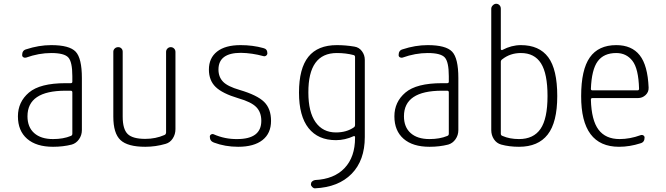

<svg xmlns="http://www.w3.org/2000/svg" viewBox="-20 -770 3540 1020"><path d="M328.1 -288.1Q126 -288.1 126 -152.3Q126 -94.7 161.6 -63Q197.3 -31.2 261.7 -31.2Q316.4 -31.2 356.4 -47.9Q364.3 -50.8 364.3 -59.6V-279.3Q364.3 -288.1 355.5 -288.1ZM261.7 9.8Q172.9 9.8 124 -32.7Q75.2 -75.2 75.2 -151.9Q75.2 -228.5 133.8 -278.3Q192.4 -328.1 328.1 -328.1H355.5Q364.3 -328.1 364.3 -335.9V-365.2Q364.3 -441.4 342.8 -464.8Q321.3 -488.3 252 -488.3Q186.5 -488.3 118.2 -463.9Q110.4 -461.9 104 -465.8Q97.7 -469.7 97.7 -477.5Q97.7 -502 118.2 -507.8Q186.5 -530.3 252 -530.3Q348.6 -530.3 381.8 -495.6Q415 -460.9 415 -355.5V-79.1Q415 -51.8 399.9 -30.3Q384.8 -8.8 361.3 -2Q315.4 9.8 261.7 9.8Z M752 9.8Q658.2 9.8 620.1 -25.9Q582 -61.5 582 -150.4V-495.1Q582 -504.9 589.4 -512.2Q596.7 -519.5 608.4 -519.5Q618.2 -519.5 625 -512.7Q631.8 -505.9 631.8 -495.1V-150.4Q631.8 -84 658.2 -58.1Q684.6 -32.2 752 -32.2Q806.6 -32.2 853.5 -52.7Q861.3 -55.7 862.3 -65.4V-494.1Q862.3 -504.9 869.6 -512.2Q877 -519.5 887.2 -519.5Q897.5 -519.5 904.8 -512.2Q912.1 -504.9 912.1 -494.1V-84Q912.1 -56.6 897.9 -34.7Q883.8 -12.7 860.4 -5.9Q806.6 9.8 752 9.8Z M1246.1 -248Q1161.1 -273.4 1125.5 -308.1Q1089.8 -342.8 1089.8 -400.4Q1089.8 -461.9 1133.3 -496.1Q1176.8 -530.3 1257.8 -530.3Q1323.2 -530.3 1378.9 -514.6Q1400.4 -509.8 1400.4 -487.3Q1400.4 -479.5 1394 -474.6Q1387.7 -469.7 1379.9 -471.7Q1319.3 -488.3 1259.8 -489.3Q1140.6 -489.3 1140.6 -400.4Q1140.6 -361.3 1165 -335.9Q1189.5 -310.5 1253.9 -292Q1346.7 -264.6 1383.3 -228.5Q1419.9 -192.4 1419.9 -127.9Q1419.9 -61.5 1374.5 -25.9Q1329.1 9.8 1245.1 9.8Q1175.8 9.8 1116.2 -12.7Q1094.7 -20.5 1094.7 -43.9Q1094.7 -51.8 1101.6 -55.7Q1108.4 -59.6 1115.2 -56.6Q1174.8 -30.3 1240.2 -31.2Q1368.2 -31.2 1368.2 -127.9Q1368.2 -173.8 1341.3 -201.2Q1314.5 -228.5 1246.1 -248Z M1769.5 -488.3Q1617.2 -488.3 1618.2 -278.3Q1618.2 -174.8 1656.7 -120.6Q1695.3 -66.4 1764.6 -66.4Q1821.3 -66.4 1860.4 -93.8Q1866.2 -97.7 1866.2 -107.4V-466.8Q1866.2 -475.6 1858.4 -477.5Q1817.4 -488.3 1769.5 -488.3ZM1764.6 -25.4Q1669.9 -25.4 1619.1 -89.4Q1568.4 -153.3 1568.4 -278.3Q1568.4 -406.2 1618.2 -468.3Q1668 -530.3 1769.5 -530.3Q1815.4 -530.3 1862.3 -522.5Q1887.7 -518.6 1902.8 -498Q1918 -477.5 1918 -452.1V-42Q1918 82 1848.1 153.3Q1778.3 224.6 1653.3 230.5Q1645.5 230.5 1638.7 223.6Q1631.8 216.8 1631.8 209Q1631.8 200.2 1637.7 194.3Q1643.6 188.5 1653.3 186.5Q1754.9 181.6 1810.5 123Q1866.2 64.5 1866.2 -38.1V-42Q1866.2 -44.9 1863.8 -46.4Q1861.3 -47.9 1859.4 -46.9Q1812.5 -25.4 1764.6 -25.4Z M2328.1 -288.1Q2126 -288.1 2126 -152.3Q2126 -94.7 2161.6 -63Q2197.3 -31.2 2261.7 -31.2Q2316.4 -31.2 2356.4 -47.9Q2364.3 -50.8 2364.3 -59.6V-279.3Q2364.3 -288.1 2355.5 -288.1ZM2261.7 9.8Q2172.9 9.8 2124 -32.7Q2075.2 -75.2 2075.2 -151.9Q2075.2 -228.5 2133.8 -278.3Q2192.4 -328.1 2328.1 -328.1H2355.5Q2364.3 -328.1 2364.3 -335.9V-365.2Q2364.3 -441.4 2342.8 -464.8Q2321.3 -488.3 2252 -488.3Q2186.5 -488.3 2118.2 -463.9Q2110.4 -461.9 2104 -465.8Q2097.7 -469.7 2097.7 -477.5Q2097.7 -502 2118.2 -507.8Q2186.5 -530.3 2252 -530.3Q2348.6 -530.3 2381.8 -495.6Q2415 -460.9 2415 -355.5V-79.1Q2415 -51.8 2399.9 -30.3Q2384.8 -8.8 2361.3 -2Q2315.4 9.8 2261.7 9.8Z M2640.6 -441.4V-59.6Q2640.6 -50.8 2649.4 -47.9Q2687.5 -31.2 2737.3 -31.2Q2814.5 -31.2 2851.6 -85.4Q2888.7 -139.6 2888.7 -259.8Q2888.7 -378.9 2854 -433.6Q2819.3 -488.3 2747.1 -488.3Q2690.4 -488.3 2648.4 -455.1Q2640.6 -450.2 2640.6 -441.4ZM2642.6 -2Q2618.2 -8.8 2604 -30.3Q2589.8 -51.8 2589.8 -79.1V-723.6Q2589.8 -733.4 2598.1 -741.7Q2606.4 -750 2616.2 -750Q2626 -750 2633.3 -742.7Q2640.6 -735.4 2640.6 -723.6V-508.8Q2640.6 -505.9 2644 -504.4Q2647.5 -502.9 2649.4 -504.9Q2697.3 -530.3 2747.1 -530.3Q2844.7 -530.3 2892.6 -465.8Q2940.4 -401.4 2940.4 -259.8Q2940.4 -120.1 2889.6 -55.2Q2838.9 9.8 2737.3 9.8Q2685.5 9.8 2642.6 -2Z M3253.9 -488.3Q3187.5 -488.3 3155.3 -444.3Q3123 -400.4 3119.1 -297.9Q3119.1 -290 3127 -290H3367.2Q3375 -290 3375 -298.8Q3372.1 -405.3 3339.8 -446.8Q3307.6 -488.3 3253.9 -488.3ZM3268.6 9.8Q3066.4 9.8 3067.4 -259.8Q3067.4 -399.4 3113.3 -464.8Q3159.2 -530.3 3253.9 -530.3Q3335.9 -530.3 3378.4 -476.6Q3420.9 -422.9 3425.8 -304.7Q3426.8 -281.2 3409.7 -265.1Q3392.6 -249 3369.1 -249H3127Q3119.1 -249 3119.1 -240.2Q3122.1 -130.9 3159.7 -81.1Q3197.3 -31.2 3271.5 -31.2Q3326.2 -31.2 3382.8 -51.8Q3390.6 -54.7 3397.5 -50.8Q3404.3 -46.9 3404.3 -39.1Q3404.3 -14.6 3382.8 -8.8Q3325.2 9.8 3268.6 9.8Z"/></svg>

Font: Rounded Mgen+ 1mn light
Style: Regular
Weight: 200
Designer: [Source Han Sans]
Ryoko NISHIZUKA  (kana & ideographs); Paul D. Hunt (Latin, Greek & Cyrillic); Wenlong ZHANG  (bopomofo
Version: Version 1.059.20150602